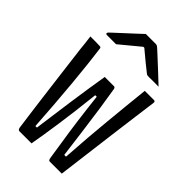

<svg xmlns="http://www.w3.org/2000/svg" viewBox="-276 -1047 1153 1153"><g transform="rotate(45 300.0 -471.0)"><path d="M24 -700Q44 -700 64 -700Q84 -700 104 -699Q116 -699 116 -687Q130 -584 144.5 -428Q159 -272 171 -86H184Q201 -215 219 -341Q237 -467 257 -589H335Q344 -589 347 -578Q357 -520 369 -438Q381 -356 393 -264.5Q405 -173 416 -86H431Q437 -181 443.5 -260.5Q450 -340 457 -412Q464 -484 471 -554.5Q478 -625 486 -700H564Q577 -700 574 -684Q567 -630 556 -549Q545 -468 533 -373Q521 -278 508.5 -180.5Q496 -83 485 4H382Q373 4 370 -14Q362 -70 351.5 -135Q341 -200 330 -282Q319 -364 307 -471H294Q277 -313 259.5 -193Q242 -73 228 4H126Q114 4 111 -13Q103 -70 93.5 -142Q84 -214 74 -293Q64 -372 54 -451.5Q44 -531 35 -604Q34 -621 30.5 -648Q27 -675 24 -700ZM249 -946H333Q341 -946 346.5 -942.5Q352 -939 367 -925Q378 -915 405.5 -889.5Q433 -864 466.5 -833Q500 -802 527 -776Q508 -777 486 -776.5Q464 -776 446 -776Q435 -776 430 -777.5Q425 -779 417 -786Q402 -797 372.5 -821.5Q343 -846 301 -881H293Q252 -847 221 -821.5Q190 -796 166 -776H90Q79 -776 79 -783Q79 -787 82.5 -791.5Q86 -796 102 -810Q119 -826 147.5 -852Q176 -878 204 -904Q232 -930 249 -946Z"/></g></svg>

Font: Recursive Mn Lnr St
Style: Regular
Weight: 400
Monospace: yes
Version: Version 1.079;hotconv 1.0.112;makeotfexe 2.5.65598; ttfautoh